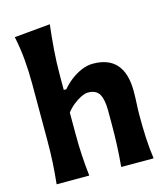

<svg xmlns="http://www.w3.org/2000/svg" viewBox="-121 -921 887 1015"><g transform="rotate(-15 323.0 -413.5)"><path d="M62.5 0Q68.8 -59.6 72 -115.2Q75.2 -170.9 75.2 -239.7V-546.4Q75.2 -614.3 69.6 -679Q64 -743.7 50.3 -808.6L246.6 -826.7Q238.8 -760.7 233.4 -691.4Q228 -622.1 228 -546.4V-472.2H242.2Q261.7 -496.1 289.3 -517.6Q316.9 -539.1 348.6 -552.7Q380.4 -566.4 411.6 -566.4Q583.5 -566.4 583.5 -370.1Q583.5 -334.5 581.5 -300.8Q579.6 -267.1 579.6 -239.7Q579.6 -170.9 582.3 -115.2Q585 -59.6 593.3 0H416Q421.4 -59.6 423.8 -114.3Q426.3 -168.9 426.3 -231.4V-305.7Q426.3 -366.2 409.2 -396Q392.1 -425.8 347.2 -425.8Q331.1 -425.8 309.1 -415Q287.1 -404.3 265.4 -386.7Q243.7 -369.1 228 -348.1V-231.4Q228 -168.9 231.2 -114.3Q234.4 -59.6 241.2 0Z"/></g></svg>

Font: Pinar-FD Bold
Style: Regular
Weight: 700
Designer: Amin Abedi
Version: Version 3.000